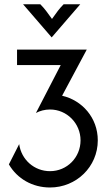

<svg xmlns="http://www.w3.org/2000/svg" viewBox="-20 -853 498 882"><path d="M217.4 -681.2 348.6 -833.3H272.2C252.8 -813.9 238.9 -794.4 218.8 -766C198.6 -794.4 184.7 -813.9 165.3 -833.3H86.1ZM209.7 8.3C330.6 8.3 429.2 -86.8 429.2 -208.3C429.2 -312.5 356.9 -392.4 265.3 -413.2L378.5 -625H58.3V-554.2H259L145.1 -334C163.2 -343.8 185.4 -350 209.7 -350C287.5 -350 350 -286.1 350 -208.3C350 -129.9 288.2 -66.7 209.7 -66.7C137.5 -66.7 77.8 -119.4 68.1 -191L20.8 -97.9C59 -31.9 129.2 8.3 209.7 8.3Z"/></svg>

Font: Afacad
Style: Regular
Weight: 400
Designer: Kristian Moeller
Foundry: Dicotype
Version: Version 1.000